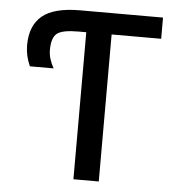

<svg xmlns="http://www.w3.org/2000/svg" viewBox="-52 -780 783 830"><g transform="rotate(5 339.5 -365.0)"><path d="M297 -638H262Q193 -638 170 -619.5Q147 -601 147 -548Q147 -511 170 -470H67Q47 -514 47 -560Q47 -645 98 -687.5Q149 -730 262 -730H622V-638H407V0H297Z"/></g></svg>

Font: M PLUS 1p Medium
Style: Regular
Weight: 500
Version: Version 1.062